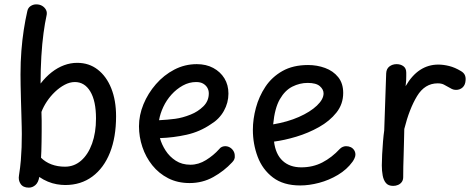

<svg xmlns="http://www.w3.org/2000/svg" viewBox="-20 -839 2156 880"><path d="M105 -787Q108 -803 120 -811Q132 -819 146 -819Q162 -819 173.5 -812Q185 -805 191 -793.5Q197 -782 193 -766Q186 -735 179.5 -687Q173 -639 169.5 -580.5Q166 -522 166 -456Q190 -487 217 -508Q244 -529 273.5 -540Q303 -551 334 -551Q388 -551 428 -520Q468 -489 490 -434Q512 -379 512 -306Q512 -210 484 -139.5Q456 -69 403.5 -30Q351 9 279 9Q261 9 240.5 5.5Q220 2 199.5 -6.5Q179 -15 160 -28Q156 -3 142.5 9Q129 21 112 21Q86 21 74.5 4Q63 -13 67 -35Q73 -73 75.5 -104Q78 -135 79 -164Q80 -193 80 -225Q80 -233 79.5 -257.5Q79 -282 78 -315Q77 -348 76 -383.5Q75 -419 74.5 -449.5Q74 -480 74 -498Q74 -555 78 -606Q82 -657 89 -702.5Q96 -748 105 -787ZM168 -116Q188 -96 216 -85.5Q244 -75 278 -75Q320 -75 352 -103Q384 -131 402 -181Q420 -231 420 -296Q420 -376 394 -419.5Q368 -463 323 -463Q300 -463 276.5 -450.5Q253 -438 232 -418Q211 -398 195 -374Q179 -350 170 -326Q171 -309 171 -286Q171 -263 171 -238Q171 -213 170.5 -189Q170 -165 169.5 -146Q169 -127 168 -116Z M849 0Q794 0 751 -22Q708 -44 678 -81.5Q648 -119 632.5 -165.5Q617 -212 617 -260Q617 -311 637.5 -361Q658 -411 694.5 -453Q731 -495 779 -520Q827 -545 882 -545Q925 -545 957.5 -527.5Q990 -510 1008.5 -480Q1027 -450 1027 -410Q1027 -368 1006 -330.5Q985 -293 947 -270Q896 -235 835.5 -221.5Q775 -208 713 -206Q721 -177 739 -149Q757 -121 785.5 -102.5Q814 -84 853 -84Q890 -84 924.5 -105.5Q959 -127 984 -155Q990 -163 997.5 -166Q1005 -169 1012 -169Q1024 -169 1034 -163Q1044 -157 1050 -147Q1056 -137 1056 -125Q1057 -117 1054 -109.5Q1051 -102 1044 -95Q1007 -55 957.5 -27.5Q908 0 849 0ZM709 -288Q749 -290 783 -294.5Q817 -299 854 -314Q887 -327 912 -351.5Q937 -376 937 -411Q937 -425 930.5 -436.5Q924 -448 911.5 -455.5Q899 -463 879 -463Q847 -463 818 -447Q789 -431 766 -405.5Q743 -380 728.5 -349Q714 -318 709 -288Z M1139 -244Q1139 -293 1153 -345Q1167 -397 1196.5 -441.5Q1226 -486 1274.5 -513.5Q1323 -541 1392 -541Q1433 -541 1470 -527.5Q1507 -514 1530 -485.5Q1553 -457 1553 -413Q1553 -362 1522 -323Q1491 -284 1442 -256.5Q1393 -229 1338 -212.5Q1283 -196 1236 -190Q1243 -132 1275.5 -102Q1308 -72 1361 -72Q1414 -72 1457.5 -94.5Q1501 -117 1538 -157Q1544 -163 1551.5 -166Q1559 -169 1566 -169Q1578 -169 1587.5 -164.5Q1597 -160 1603 -151Q1609 -142 1609 -130Q1609 -123 1605 -114Q1601 -105 1596 -98Q1570 -62 1529 -37.5Q1488 -13 1442.5 -1Q1397 11 1356 11Q1279 11 1231 -25.5Q1183 -62 1161 -120.5Q1139 -179 1139 -244ZM1232 -269Q1298 -280 1350 -303Q1402 -326 1432.5 -355Q1463 -384 1463 -411Q1463 -429 1446 -444Q1429 -459 1390 -459Q1354 -459 1320 -442Q1286 -425 1262.5 -384Q1239 -343 1232 -269Z M1750 -503Q1751 -524 1765 -534.5Q1779 -545 1798 -545Q1816 -545 1829 -535.5Q1842 -526 1842 -506Q1842 -500 1842 -490.5Q1842 -481 1841.5 -469.5Q1841 -458 1839 -444Q1868 -494 1905.5 -518.5Q1943 -543 1989 -543Q2012 -543 2038.5 -536.5Q2065 -530 2093 -513Q2105 -506 2110 -496Q2115 -486 2114 -472Q2113 -450 2100.5 -438.5Q2088 -427 2070 -427Q2060 -427 2051.5 -431Q2043 -435 2035 -440Q2025 -446 2014 -451.5Q2003 -457 1986 -457Q1927 -457 1891.5 -398.5Q1856 -340 1833 -248Q1832 -214 1831.5 -184.5Q1831 -155 1830 -128Q1829 -101 1828.5 -76Q1828 -51 1828 -27Q1828 -14 1821.5 -5Q1815 4 1804.5 8.5Q1794 13 1782 13Q1760 13 1749 0Q1738 -13 1734 -34.5Q1730 -56 1730 -81Q1730 -101 1731.5 -131Q1733 -161 1735.5 -191Q1738 -221 1741 -241Z"/></svg>

Font: Playpen Sans Thai
Style: Regular
Weight: 400
Designer: Sirin Gunkloy, Laura Meseguer, Veronika Burian, José Scaglione
Foundry: TypeTogether
Version: Version 2.000